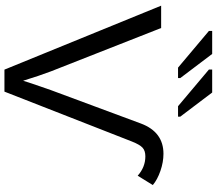

<svg xmlns="http://www.w3.org/2000/svg" viewBox="-74 -878 952 843"><g transform="rotate(90 401.5 -456.0)"><path d="M381.8 0H285.2L4.4 -688H102.5L293 -203.6Q312.5 -152.3 334 -82L346.2 -120.1L375 -203.6L522 -599.6Q559.1 -698.2 654.8 -698.2Q691.4 -698.2 730 -684.8Q768.6 -671.4 792 -651.4L751 -585Q713.4 -618.7 666 -618.7Q641.1 -618.7 627.7 -606.2Q614.3 -593.8 600.6 -559.1ZM445.8 -762.2 284.7 -897.9V-912.1H385.7L491.7 -772V-762.2ZM276.4 -762.2 115.2 -897.9V-912.1H216.3L322.3 -772V-762.2Z"/></g></svg>

Font: Arial
Style: Regular
Weight: 400
Designer: Steve Matteson
Foundry: Ascender Corporation
Version: Version 2.00.3